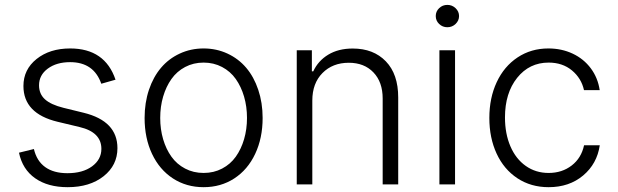

<svg xmlns="http://www.w3.org/2000/svg" viewBox="-20 -750 2512 781"><path d="M449.9 -425.8 392 -409.4Q361.5 -497.2 265.3 -497.2Q209.9 -497.2 174.4 -470.9Q138.8 -444.6 138.8 -403.1Q138.8 -367.9 162.8 -346.1Q186.8 -324.2 238.3 -311.4L320.7 -291.2Q457.7 -257.5 457.7 -147.4Q457.7 -77.8 401.5 -33.2Q345.2 11.4 255.3 11.4Q174.7 11.4 123 -24.9Q71.4 -61.1 57.2 -128.9L117.9 -143.8Q129.3 -95.2 163.9 -70.3Q198.5 -45.5 254.3 -45.5Q316.4 -45.5 354.4 -73.3Q392.4 -101.2 392.4 -144.5Q392.4 -212.4 303.6 -233.3L214.5 -254.6Q75.3 -288 75.3 -400.2Q75.3 -467.3 128.9 -510.1Q182.5 -552.9 265.3 -552.9Q407 -552.9 449.9 -425.8Z M568.2 -270.2Q568.2 -332 585.9 -384.8Q603.7 -437.5 635.1 -474.4Q666.5 -511.4 711.3 -532.1Q756 -552.9 808.2 -552.9Q860.4 -552.9 905.2 -532.1Q949.9 -511.4 981.4 -474.4Q1012.8 -437.5 1030.5 -384.8Q1048.3 -332 1048.3 -270.2Q1048.3 -188.2 1017.9 -123.9Q987.6 -59.7 932.9 -24.1Q878.2 11.4 808.2 11.4Q738.3 11.4 683.6 -24.1Q628.9 -59.7 598.5 -123.9Q568.2 -188.2 568.2 -270.2ZM733 -64.3Q766.7 -46.5 808.2 -46.5Q849.8 -46.5 883.5 -64.3Q917.3 -82 939.1 -112.6Q960.9 -143.1 972.8 -183.6Q984.7 -224.1 984.7 -270.2Q984.7 -316.4 972.8 -357.1Q960.9 -397.7 939.1 -428.6Q917.3 -459.5 883.3 -477.5Q849.4 -495.4 808.2 -495.4Q767 -495.4 733.1 -477.5Q699.2 -459.5 677.4 -428.6Q655.5 -397.7 643.6 -357.1Q631.7 -316.4 631.7 -270.2Q631.7 -224.1 643.6 -183.6Q655.5 -143.1 677.4 -112.6Q699.2 -82 733 -64.3Z M1250.4 -340.9V0H1187.1V-545.5H1248.6V-459.9H1254.3Q1274.1 -502.8 1315.3 -527.7Q1356.5 -552.6 1414.8 -552.6Q1499.3 -552.6 1549.5 -500.5Q1599.8 -448.5 1599.8 -353.3V0H1536.6V-349.4Q1536.6 -416.2 1499.1 -455.4Q1461.6 -494.7 1398.8 -494.7Q1333.1 -494.7 1291.7 -452.9Q1250.4 -411.2 1250.4 -340.9Z M1767.4 0V-545.5H1831V0ZM1833.3 -652.7Q1819.2 -639.2 1799.7 -639.2Q1780.2 -639.2 1766.3 -652.5Q1752.5 -665.8 1752.5 -684.7Q1752.5 -703.5 1766.3 -716.8Q1780.2 -730.1 1799.7 -730.1Q1819.2 -730.1 1833.3 -716.6Q1847.3 -703.1 1847.3 -684.7Q1847.3 -666.2 1833.3 -652.7Z M2211.6 11.4Q2139.6 11.4 2084.5 -25Q2029.5 -61.4 2000 -125.4Q1970.5 -189.3 1970.5 -270.2Q1970.5 -351.6 2000.5 -415.8Q2030.5 -480.1 2085.4 -516.5Q2140.3 -552.9 2210.6 -552.9Q2264.6 -552.9 2309.5 -531.8Q2354.4 -510.7 2383.2 -472.1Q2411.9 -433.6 2419.4 -383.5H2355.5Q2344.8 -431.8 2306.5 -463.6Q2268.1 -495.4 2211.6 -495.4Q2133.2 -495.4 2083.6 -433.4Q2034.1 -371.4 2034.1 -272.4Q2034.1 -206.3 2056.1 -155Q2078.1 -103.7 2118.6 -75.1Q2159.1 -46.5 2211.6 -46.5Q2266.3 -46.5 2305.6 -76.9Q2344.8 -107.2 2355.8 -159.1H2419.7Q2408.7 -83.8 2352.1 -36.2Q2295.5 11.4 2211.6 11.4Z"/></svg>

Font: Inter Light BETA
Style: Regular
Weight: 300
Designer: Rasmus Andersson
Foundry: rsms
Version: Version 3.011;git-f93a4a705